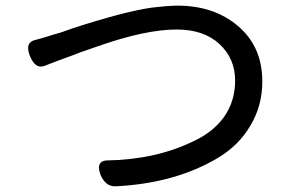

<svg xmlns="http://www.w3.org/2000/svg" viewBox="-20 -646 1040 683"><path d="M125 -409.2Q113.3 -409.2 103.5 -418.9Q93.8 -428.7 86.9 -445.8Q80.1 -462.9 80.1 -475.1Q80.1 -487.3 86.9 -494.1Q93.8 -501 105.5 -503.9L130.9 -510.7Q180.7 -526.4 196.3 -530.3L240.2 -545.9Q423.8 -605.5 521.5 -619.1Q569.3 -625 610.4 -626Q741.2 -626 826.2 -553.7Q913.1 -480.5 913.1 -356.4Q913.1 -268.6 870.1 -198.2Q829.1 -127.9 752.9 -83Q602.5 5.9 393.6 16.6Q390.6 16.6 387.7 16.6Q355.5 16.6 337.9 -23.4Q332 -39.1 332 -49.8Q332 -60.5 338.4 -67.4Q344.7 -74.2 358.4 -75.2Q534.2 -78.1 668 -143.6Q738.3 -175.8 777.3 -230.5Q816.4 -286.1 816.4 -359.4Q816.4 -437.5 760.7 -489.3Q705.1 -541 608.4 -541Q497.1 -541 328.1 -481.4Q255.9 -457 222.7 -443.4Q188.5 -431.6 139.6 -412.1Q131.8 -409.2 125 -409.2Z"/></svg>

Font: TaiwanPearl
Style: Regular
Weight: 400
Version: Version 2.102